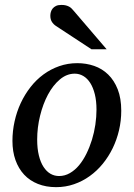

<svg xmlns="http://www.w3.org/2000/svg" viewBox="-20 -752 546 784"><path d="M374 -304.2Q374 -339.8 367.2 -367.2Q360.4 -394.5 348.6 -413.1Q336.9 -431.6 320.6 -441.4Q304.2 -451.2 285.2 -451.2Q252.4 -451.2 224.4 -427.5Q196.3 -403.8 175.8 -365.5Q155.3 -327.1 143.6 -279.1Q131.8 -231 131.8 -182.1Q131.8 -145 138.7 -117.2Q145.5 -89.4 157.7 -70.6Q169.9 -51.8 186 -42.5Q202.1 -33.2 221.2 -33.2Q244.6 -33.2 265.4 -45.2Q286.1 -57.1 303 -77.4Q319.8 -97.7 333 -124.5Q346.2 -151.4 355.5 -181.4Q364.7 -211.4 369.4 -243.2Q374 -274.9 374 -304.2ZM475.1 -299.8Q475.1 -259.3 466.1 -220.5Q457 -181.6 440.2 -147Q423.3 -112.3 399.7 -83.3Q376 -54.2 346.4 -33Q316.9 -11.7 282.2 0.2Q247.6 12.2 209 12.2Q168 12.2 134.8 -1Q101.6 -14.2 78.6 -38.8Q55.7 -63.5 43.2 -98.4Q30.8 -133.3 30.8 -176.8Q30.8 -217.3 39.6 -256.6Q48.3 -295.9 64.7 -331.1Q81.1 -366.2 104.5 -396.2Q127.9 -426.3 157.5 -448Q187 -469.7 221.9 -481.9Q256.8 -494.1 295.9 -494.1Q332 -494.1 364.5 -482.9Q397 -471.7 421.6 -447.8Q446.3 -423.8 460.7 -387.2Q475.1 -350.6 475.1 -299.8ZM353.5 -550.8 208.5 -646Q198.2 -652.8 191.9 -662.8Q185.5 -672.9 185.5 -688Q185.5 -695.3 187.7 -703.1Q189.9 -710.9 195.1 -717.3Q200.2 -723.6 208.7 -727.8Q217.3 -731.9 230.5 -731.9Q241.2 -731.9 248.8 -730Q256.3 -728 262.2 -724.9Q268.1 -721.7 272.7 -717Q277.3 -712.4 281.7 -707L415.5 -550.8Z"/></svg>

Font: Charis SIL Eur
Style: Italic
Weight: 400
Italic angle: -11°
Foundry: SIL International
Version: Version 5.000